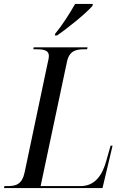

<svg xmlns="http://www.w3.org/2000/svg" viewBox="-42 -954 637 974"><path d="M238 -783 236 -774H247C306 -814 396 -888 427 -924L429 -934H339C312 -886 273 -825 238 -783ZM-22 0H478L529 -215H519L498 -141C478 -66 440 -10 367 -10H164L298 -642C310 -696 343 -704 385 -704H400L402 -714H129L127 -704H143C180 -704 206 -699 206 -670C206 -663 204 -650 201 -640L83 -80C70 -18 38 -10 -4 -10H-19Z"/></svg>

Font: Noto Serif Display SemiCondensed
Style: Italic
Weight: 400
Width: 4
Italic angle: -12°
Designer: Monotype Design Team
Foundry: Monotype Imaging Inc.
Version: Version 2.009